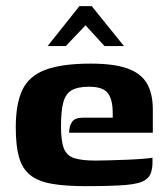

<svg xmlns="http://www.w3.org/2000/svg" viewBox="-20 -613 554 638"><path d="M265.8 5.6Q196.3 5.6 151 -2.5Q105.7 -10.7 79.7 -31.8Q53.8 -52.9 43.1 -91Q32.4 -129.1 32.4 -189.7Q32.4 -267.6 54.1 -313.8Q75.8 -360 130.2 -380.8Q184.6 -401.6 282 -401.6Q358.3 -401.6 403.3 -385.6Q448.3 -369.6 468.1 -335.9Q487.8 -302.1 487.8 -249.3V-171.9H209.7Q209.7 -193.4 219.2 -207.7Q228.7 -221.9 254.6 -221.9H354.7L354.4 -243.2Q353.7 -284.2 337.5 -304.5Q321.3 -324.8 275.8 -324.8Q238.6 -324.8 218.5 -313.3Q198.3 -301.9 190.5 -273.4Q182.7 -245 182.7 -192.4Q182.7 -144.3 192.2 -120Q201.7 -95.7 226.6 -87.6Q251.6 -79.4 298.2 -79.4Q315.4 -79.4 344.3 -80.3Q373.2 -81.1 403.8 -82.3Q434.5 -83.6 457.8 -85.6Q481.2 -87.5 486.7 -89.1V-70.7Q486.7 -56.8 482.3 -41.2Q477.8 -25.5 464.7 -16.4Q446.5 -2.4 398.3 1.6Q350.1 5.6 265.8 5.6ZM138.3 -460 243.8 -592.6H284.9L391.8 -460H327.3L264.2 -528.9L198.7 -460Z"/></svg>

Font: Genos Thin
Style: Regular
Weight: 100
Designer: Robert E. Leuschke
Foundry: Robert E. Leuschke
Version: Version 1.010